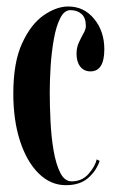

<svg xmlns="http://www.w3.org/2000/svg" viewBox="-20 -546 353 577"><path d="M178 10.5Q132 10.5 96.2 -24.8Q60.5 -60 40.2 -122.2Q20 -184.5 20 -265Q20 -358.5 46.5 -416Q73 -473.5 111.2 -500Q149.5 -526.5 185 -526.5Q232.5 -526.5 263 -489.2Q293.5 -452 293.5 -398Q293.5 -331.5 252 -331.5Q232.5 -331.5 221.2 -345.8Q210 -360 210 -384.5Q210 -403 217 -418.2Q224 -433.5 231 -445.8Q238 -458 238 -468Q238 -492.5 225 -504Q212 -515.5 191.5 -515.5Q173 -515.5 160.8 -491Q148.5 -466.5 141.8 -428.2Q135 -390 132.2 -347.5Q129.5 -305 129.5 -268.5Q129.5 -228 131.8 -181.5Q134 -135 141 -94Q148 -53 161 -27Q174 -1 195.5 -1Q226.5 -1 246.2 -23.5Q266 -46 270.5 -67L279.5 -62.5Q269.5 -32.5 244.8 -11Q220 10.5 178 10.5Z"/></svg>

Font: Imbue 100pt SemiBold
Style: Regular
Weight: 600
Designer: Tyler Finck
Foundry: Etcetera Type Company
Version: Version 1.102; ttfautohint (v1.8.3)